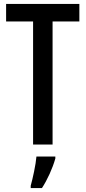

<svg xmlns="http://www.w3.org/2000/svg" viewBox="-20 -734 435 975"><path d="M247 0V-625H383V-714H11V-625H148V0ZM261 71V61H165C162 101 146 174 136 209V221H193C220 180 247 121 261 71Z"/></svg>

Font: Noto Sans Armenian ExtraCondensed Medium
Style: Regular
Weight: 500
Width: 2
Designer: Monotype Design Team
Foundry: Monotype Imaging Inc.
Version: Version 2.008